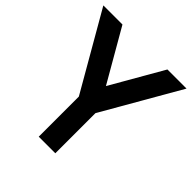

<svg xmlns="http://www.w3.org/2000/svg" viewBox="-193 -859 998 998"><g transform="rotate(45 306.0 -360.0)"><path d="M367 0H245V-295L0 -720H140.5L306 -433L471 -720H611.5L367 -295Z"/></g></svg>

Font: Vortex Mix
Style: Bold
Weight: 700
Designer: Mikhail Sharanda
Foundry: Mikhail Sharanda
Version: Version 4.504;Glyphs 3.1.2 (3151)